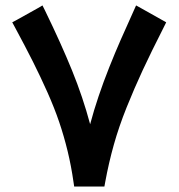

<svg xmlns="http://www.w3.org/2000/svg" viewBox="-20 -684 655 704"><path d="M249.5 -16.6Q241.2 -75.2 227.8 -130.4Q214.4 -185.5 197 -236.6Q179.7 -287.6 154.1 -345.2Q128.4 -402.8 100.8 -457.8Q73.2 -512.7 34.2 -585L24.9 -602.1L42 -611.3L118.2 -653.8L135.7 -664.1L145 -645.5Q204.6 -522.9 244.1 -425.8Q283.7 -328.6 310.5 -228.5Q324.2 -279.8 341.6 -331.3Q358.9 -382.8 380.6 -437.3Q402.3 -491.7 421.9 -536.4Q441.4 -581.1 470.2 -644.5L479 -664.1L497.6 -653.8L573.2 -611.3L589.4 -602.1L581.1 -585.4Q533.7 -492.2 503.2 -426.5Q472.7 -360.8 444.3 -290.3Q416 -219.7 397.5 -153.8Q378.9 -87.9 365.7 -16.1L362.8 0H346.7H269H252Z"/></svg>

Font: Samim FD-WOL
Style: Bold-FD-WOL
Weight: 700
Foundry: DejaVu fonts team - Redesigned by Saber Rastikerdar
Version: Version 4.0.5